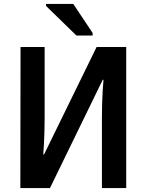

<svg xmlns="http://www.w3.org/2000/svg" viewBox="-20 -952 744 972"><path d="M367 -772 213 -922V-932H351L449 -785V-772ZM83 0 84 -714H206V-351Q206 -322 205 -288Q204 -254 202.5 -222.5Q201 -191 199 -170H203L469 -714H619V0H496V-359Q496 -389 497 -426Q498 -463 500 -496Q502 -529 504 -548H500L233 0Z"/></svg>

Font: Noto Sans SemiCondensed SemiBold
Style: Regular
Weight: 600
Width: 4
Designer: Monotype Design Team
Foundry: Monotype Imaging Inc.
Version: Version 2.013; ttfautohint (v1.8.4.7-5d5b)